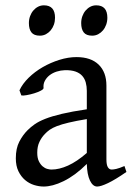

<svg xmlns="http://www.w3.org/2000/svg" viewBox="-20 -682 499 717"><path d="M171.9 -48.8Q201.2 -48.8 234.1 -63.7Q267.1 -78.6 304.2 -110.8V-237.3Q263.2 -230.5 236.6 -224.1Q210 -217.8 192.9 -211.2Q175.8 -204.6 165.5 -197.3Q155.3 -189.9 147.5 -181.6Q134.8 -168.5 127 -151.6Q119.1 -134.8 119.1 -111.8Q119.1 -92.3 125 -80.1Q130.9 -67.9 139.2 -60.8Q147.5 -53.7 156.5 -51.3Q165.5 -48.8 171.9 -48.8ZM452.1 -40Q410.6 -11.2 383.5 1.7Q356.4 14.6 342.8 14.6Q326.7 14.6 315.9 -7.8Q305.2 -30.3 304.2 -69.8Q282.2 -47.9 260.3 -31.7Q238.3 -15.6 217.3 -5.4Q196.3 4.9 177.5 9.8Q158.7 14.6 143.1 14.6Q125.5 14.6 106.9 8.8Q88.4 2.9 73.5 -9.8Q58.6 -22.5 48.8 -42.5Q39.1 -62.5 39.1 -90.8Q39.1 -127.9 52 -152.8Q64.9 -177.7 83 -195.8Q94.7 -207.5 109.6 -218Q124.5 -228.5 149.2 -238.3Q173.8 -248 210.9 -256.8Q248 -265.6 304.2 -273.9V-342.8Q304.2 -359.4 300.3 -373.8Q296.4 -388.2 287.1 -398.7Q277.8 -409.2 262 -414.8Q246.1 -420.4 222.2 -419.9Q206.5 -419.4 191.4 -414.6Q176.3 -409.7 165 -400.9Q153.8 -392.1 147.5 -380.1Q141.1 -368.2 142.6 -353.5Q143.1 -349.1 132.6 -343.5Q122.1 -337.9 107.7 -333.5Q93.3 -329.1 79.3 -326.7Q65.4 -324.2 59.6 -325.7L52.7 -344.7Q64 -369.1 86.9 -391.6Q109.9 -414.1 139.4 -431.2Q168.9 -448.2 201.9 -458.5Q234.9 -468.8 265.6 -468.8Q319.3 -468.8 348.4 -440.7Q377.4 -412.6 377.4 -362.3V-86.9Q377.4 -66.4 382.8 -57.6Q388.2 -48.8 397 -48.8Q403.8 -48.8 414.6 -51.3Q425.3 -53.7 444.8 -62ZM380.9 -615.7Q380.9 -602.1 376.5 -589.8Q372.1 -577.6 364.5 -568.6Q356.9 -559.6 346.7 -554.2Q336.4 -548.8 324.2 -548.8Q302.2 -548.8 292.7 -561Q283.2 -573.2 283.2 -595.7Q283.2 -609.4 287.6 -621.6Q292 -633.8 299.8 -642.8Q307.6 -651.9 317.6 -657Q327.6 -662.1 339.4 -662.1Q380.9 -662.1 380.9 -615.7ZM185.5 -615.7Q185.5 -602.1 181.2 -589.8Q176.8 -577.6 169.2 -568.6Q161.6 -559.6 151.4 -554.2Q141.1 -548.8 128.9 -548.8Q106.9 -548.8 97.4 -561Q87.9 -573.2 87.9 -595.7Q87.9 -609.4 92.3 -621.6Q96.7 -633.8 104.5 -642.8Q112.3 -651.9 122.3 -657Q132.3 -662.1 144 -662.1Q185.5 -662.1 185.5 -615.7Z"/></svg>

Font: Gentium Plus Eur
Style: Regular
Weight: 400
Designer: J. Victor Gaultney, Annie Olsen, Iska Routamaa, Becca Hirsbrunner
Foundry: SIL International
Version: Version 5.000